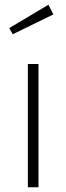

<svg xmlns="http://www.w3.org/2000/svg" viewBox="-20 -793 281 813"><path d="M143 -522V0H98V-522ZM185 -773 206 -732 34 -648 19 -674Z"/></svg>

Font: Fira Sans Condensed ExtraLight
Style: Regular
Weight: 275
Width: 3
Designer: Carrois Corporate & Edenspiekermann AG
Foundry: Carrois Corporate GbR & Edenspiekermann AG
Version: Version 4.203